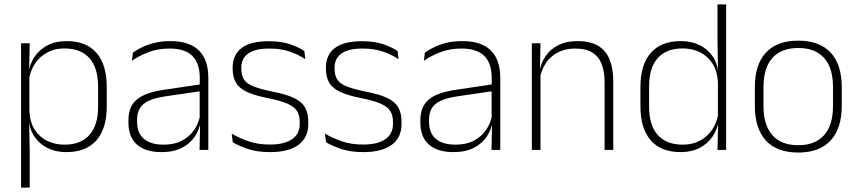

<svg xmlns="http://www.w3.org/2000/svg" viewBox="-20 -684 3915 876"><path d="M282.5 10Q234 10 196.5 -8.8Q159 -27.5 136.5 -61.5Q114 -95.5 111.5 -141H98.5L114 -177.5Q116.5 -126.5 138.5 -92.2Q160.5 -58 196 -41Q231.5 -24 274.5 -24Q348.5 -24 388 -68.2Q427.5 -112.5 427.5 -197V-289.5Q427.5 -374 388.2 -418.5Q349 -463 273.5 -463Q230.5 -463 196.8 -445.2Q163 -427.5 141.2 -396Q119.5 -364.5 112 -322.5L99 -354H111Q116.5 -393.5 138.2 -425.8Q160 -458 196.8 -477.2Q233.5 -496.5 284.5 -496.5Q373.5 -496.5 420.2 -442.8Q467 -389 467 -287.5V-199Q467 -97 419.8 -43.5Q372.5 10 282.5 10ZM76 172V-486.5H115.5L113 -361L114 -346V-138.5L113 -128L115.5 4.5V172Z M890.5 0 893 -125 891 -131.5V-290L891.5 -328Q891.5 -394.5 858 -428.5Q824.5 -462.5 753.5 -462.5Q699.5 -462.5 656.2 -445.5Q613 -428.5 582 -407L586.5 -444Q603 -456 627.8 -468.2Q652.5 -480.5 685 -488.5Q717.5 -496.5 758 -496.5Q803 -496.5 835.8 -485Q868.5 -473.5 889.5 -451.8Q910.5 -430 920.5 -399Q930.5 -368 930.5 -328.5V0ZM717 10Q644.5 10 605.2 -24.2Q566 -58.5 566 -124V-136.5Q566 -197.5 604 -229.8Q642 -262 729 -274.5L900.5 -300L902.5 -269L734.5 -244.5Q666 -234.5 635.8 -210Q605.5 -185.5 605.5 -138.5V-128Q605.5 -77 636.5 -50.5Q667.5 -24 727 -24Q775.5 -24 810.2 -42.2Q845 -60.5 866.2 -91.8Q887.5 -123 894 -162L904.5 -131H895.5Q890.5 -94 869.5 -61.8Q848.5 -29.5 810.5 -9.8Q772.5 10 717 10Z M1212.5 10Q1154 10 1111.5 -4.2Q1069 -18.5 1042 -35L1037 -74.5Q1073 -53.5 1115 -39Q1157 -24.5 1212 -24.5Q1276.5 -24.5 1312 -48.5Q1347.5 -72.5 1347.5 -119V-127Q1347.5 -157 1335.5 -176.8Q1323.5 -196.5 1292.5 -210.5Q1261.5 -224.5 1204 -236Q1142.5 -248 1107 -264.5Q1071.5 -281 1056.5 -306.8Q1041.5 -332.5 1041.5 -371.5V-376Q1041.5 -434 1082.5 -465Q1123.5 -496 1206 -496Q1262.5 -496 1303 -482.2Q1343.5 -468.5 1368.5 -451L1373 -414Q1341.5 -435 1301.2 -448.8Q1261 -462.5 1208 -462.5Q1164 -462.5 1136 -452Q1108 -441.5 1094.5 -422.2Q1081 -403 1081 -376V-371.5Q1081 -340.5 1093.2 -321.2Q1105.5 -302 1136.2 -289.8Q1167 -277.5 1220.5 -266.5Q1284 -254.5 1320.2 -237.5Q1356.5 -220.5 1371.5 -194.2Q1386.5 -168 1386.5 -128.5V-118.5Q1386.5 -55.5 1341.2 -22.8Q1296 10 1212.5 10Z M1638 10Q1579.5 10 1537 -4.2Q1494.5 -18.5 1467.5 -35L1462.5 -74.5Q1498.5 -53.5 1540.5 -39Q1582.5 -24.5 1637.5 -24.5Q1702 -24.5 1737.5 -48.5Q1773 -72.5 1773 -119V-127Q1773 -157 1761 -176.8Q1749 -196.5 1718 -210.5Q1687 -224.5 1629.5 -236Q1568 -248 1532.5 -264.5Q1497 -281 1482 -306.8Q1467 -332.5 1467 -371.5V-376Q1467 -434 1508 -465Q1549 -496 1631.5 -496Q1688 -496 1728.5 -482.2Q1769 -468.5 1794 -451L1798.5 -414Q1767 -435 1726.8 -448.8Q1686.5 -462.5 1633.5 -462.5Q1589.5 -462.5 1561.5 -452Q1533.5 -441.5 1520 -422.2Q1506.5 -403 1506.5 -376V-371.5Q1506.5 -340.5 1518.8 -321.2Q1531 -302 1561.8 -289.8Q1592.5 -277.5 1646 -266.5Q1709.5 -254.5 1745.8 -237.5Q1782 -220.5 1797 -194.2Q1812 -168 1812 -128.5V-118.5Q1812 -55.5 1766.8 -22.8Q1721.5 10 1638 10Z M2222.5 0 2225 -125 2223 -131.5V-290L2223.5 -328Q2223.5 -394.5 2190 -428.5Q2156.5 -462.5 2085.5 -462.5Q2031.5 -462.5 1988.2 -445.5Q1945 -428.5 1914 -407L1918.5 -444Q1935 -456 1959.8 -468.2Q1984.5 -480.5 2017 -488.5Q2049.5 -496.5 2090 -496.5Q2135 -496.5 2167.8 -485Q2200.5 -473.5 2221.5 -451.8Q2242.5 -430 2252.5 -399Q2262.5 -368 2262.5 -328.5V0ZM2049 10Q1976.5 10 1937.2 -24.2Q1898 -58.5 1898 -124V-136.5Q1898 -197.5 1936 -229.8Q1974 -262 2061 -274.5L2232.5 -300L2234.5 -269L2066.5 -244.5Q1998 -234.5 1967.8 -210Q1937.5 -185.5 1937.5 -138.5V-128Q1937.5 -77 1968.5 -50.5Q1999.5 -24 2059 -24Q2107.5 -24 2142.2 -42.2Q2177 -60.5 2198.2 -91.8Q2219.5 -123 2226 -162L2236.5 -131H2227.5Q2222.5 -94 2201.5 -61.8Q2180.5 -29.5 2142.5 -9.8Q2104.5 10 2049 10Z M2738.5 0V-308Q2738.5 -356 2725.5 -390.5Q2712.5 -425 2683 -443.8Q2653.5 -462.5 2604 -462.5Q2558.5 -462.5 2524.5 -444.5Q2490.5 -426.5 2470 -395.2Q2449.5 -364 2442.5 -324L2431.5 -356H2441.5Q2447 -394 2468 -426Q2489 -458 2526 -477.2Q2563 -496.5 2615 -496.5Q2674.5 -496.5 2710.2 -474.2Q2746 -452 2762 -410.8Q2778 -369.5 2778 -311.5V0ZM2406.5 0V-486.5H2446L2443.5 -362.5L2446 -361V0Z M3084.5 10Q2996 10 2949 -43.8Q2902 -97.5 2902 -199V-287.5Q2902 -389 2949.2 -442.8Q2996.5 -496.5 3086.5 -496.5Q3135 -496.5 3172.8 -477.8Q3210.5 -459 3232.8 -425.2Q3255 -391.5 3257.5 -345.5H3270.5L3255.5 -309.5Q3252.5 -360.5 3230.5 -394.5Q3208.5 -428.5 3173.2 -445.8Q3138 -463 3094.5 -463Q3020.5 -463 2981 -419Q2941.5 -375 2941.5 -290V-197.5Q2941.5 -112.5 2981 -68.2Q3020.5 -24 3095.5 -24Q3139 -24 3172.8 -41.8Q3206.5 -59.5 3228.5 -91.2Q3250.5 -123 3257 -164.5L3270 -132.5H3258.5Q3253 -93 3231 -60.8Q3209 -28.5 3172.2 -9.2Q3135.5 10 3084.5 10ZM3253.5 0 3256.5 -126.5 3255.5 -140V-347L3256 -359L3253.5 -497.5V-664H3293V0Z M3622 12Q3524.5 12 3474.2 -43Q3424 -98 3424 -201V-286.5Q3424 -389.5 3474.5 -444Q3525 -498.5 3622 -498.5Q3719 -498.5 3769.8 -444Q3820.5 -389.5 3820.5 -286.5V-201Q3820.5 -98 3769.8 -43Q3719 12 3622 12ZM3622 -21.5Q3699 -21.5 3739.8 -67.2Q3780.5 -113 3780.5 -199.5V-288Q3780.5 -374 3740 -419.5Q3699.5 -465 3622 -465Q3544.5 -465 3504 -419.5Q3463.5 -374 3463.5 -288V-199.5Q3463.5 -113 3504 -67.2Q3544.5 -21.5 3622 -21.5Z"/></svg>

Font: Anek Gurmukhi Medium ExtraLight
Style: Regular
Weight: 250
Version: Version 1.003